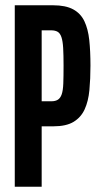

<svg xmlns="http://www.w3.org/2000/svg" viewBox="-20 -708 374 728"><path d="M36 0V-688H181Q229 -688 257.5 -672.5Q286 -657 300 -627.5Q314 -598 318.5 -556Q323 -514 323 -459Q323 -409 319 -366.5Q315 -324 301 -293.5Q287 -263 259 -246Q231 -229 182 -229H138V0ZM138 -324H175Q190 -324 199.5 -330Q209 -336 214 -350.5Q219 -365 220 -391.5Q221 -418 221 -459Q221 -500 219.5 -526Q218 -552 213 -567Q208 -582 198.5 -587.5Q189 -593 174 -593H138Z"/></svg>

Font: Saira UltraCondensed
Style: Bold
Weight: 700
Width: 1
Designer: Hector Gatti with collaboration of the Omnibus-Type team
Foundry: Omnibus-Type
Version: Version 1.101